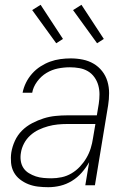

<svg xmlns="http://www.w3.org/2000/svg" viewBox="-20 -771 540 799"><path d="M181 8Q159 8 138 5.5Q117 3 98 -4.5Q79 -12 63 -24.5Q47 -37 37.5 -54.5Q28 -72 26 -93.5Q24 -115 27 -136Q31 -161 42 -185Q53 -209 71.5 -227.5Q90 -246 114 -258.5Q138 -271 162 -278.5Q186 -286 211 -288.5Q236 -291 260 -291H383L391 -339Q394 -359 394 -378.5Q394 -398 389 -416Q384 -434 373 -449.5Q362 -465 346 -474.5Q330 -484 310.5 -487.5Q291 -491 271 -491Q246 -491 221 -486Q196 -481 173.5 -467.5Q151 -454 134.5 -431.5Q118 -409 114 -385H74Q78 -406 88 -426.5Q98 -447 113.5 -464.5Q129 -482 148.5 -494.5Q168 -507 188.5 -514.5Q209 -522 231 -525Q253 -528 274 -528Q300 -528 324.5 -523Q349 -518 369.5 -506Q390 -494 405 -475Q420 -456 427 -432.5Q434 -409 434 -383.5Q434 -358 430 -333L375 0H335L351 -96Q338 -73 320 -52.5Q302 -32 279 -18Q256 -4 231 2Q206 8 181 8ZM194 -29Q215 -29 236.5 -33.5Q258 -38 277.5 -49.5Q297 -61 312.5 -77.5Q328 -94 339.5 -113.5Q351 -133 357.5 -154Q364 -175 367 -196L377 -255H260Q240 -255 220 -253Q200 -251 180 -245.5Q160 -240 141 -231Q122 -222 106 -207.5Q90 -193 80 -174Q70 -155 67 -135Q64 -118 66.5 -101.5Q69 -85 77.5 -72Q86 -59 100 -50.5Q114 -42 129 -37Q144 -32 161 -30.5Q178 -29 194 -29ZM384 -591 284 -729 319 -751 412 -609ZM214 -591 114 -729 149 -751 242 -609Z"/></svg>

Font: Iosevka Extralight Oblique
Style: Regular
Weight: 200
Italic angle: -9°
Monospace: yes
Designer: Belleve Invis
Foundry: Belleve Invis
Version: Version 32.5.0; ttfautohint (v1.8.4)